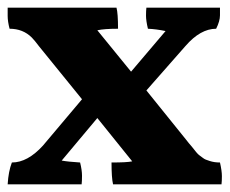

<svg xmlns="http://www.w3.org/2000/svg" viewBox="-36 -526 599 501"><path d="M538 -102Q543 -80 543 -66.5Q543 -53 542 -45H259Q255 -62 255 -102Q296 -102 309 -105L218 -218L125 -107Q141 -104 173 -102Q178 -82 178 -67.5Q178 -53 177 -45H-16Q-14 -79 -5 -102Q36 -102 76 -146L178 -267L66 -405Q54 -421 47 -428Q24 -451 -11 -451Q-16 -470 -16 -484.5Q-16 -499 -16 -506H268Q272 -491 272 -451Q236 -451 218 -447L306 -339L396 -445Q372 -450 350 -451Q345 -472 345 -485Q345 -498 346 -506H538Q538 -501 538 -486Q538 -471 528 -451Q487 -451 448 -406L346 -290L450 -161Q456 -153 464 -144L476 -129Q481 -123 484 -121Q487 -119 492 -115Q497 -111 501 -109.5Q505 -108 511 -106Q523 -102 538 -102Z"/></svg>

Font: Halant
Style: Bold
Weight: 700
Designer: Hitesh Malaviya (Devanagari), Satya Rajpurohit (Latin)
Foundry: Indian Type Foundry
Version: Version 1.101;PS 1.0;hotconv 1.0.78;makeotf.lib2.5.61930; tt